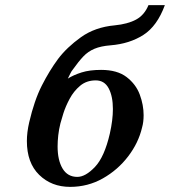

<svg xmlns="http://www.w3.org/2000/svg" viewBox="-20 -718 664 750"><path d="M94 -240Q114 -326 143.5 -384Q173 -442 207 -488Q241 -533 296 -572.5Q351 -612 428 -619Q479 -624 511.5 -641.5Q544 -659 560 -698H624Q594 -616 540 -581.5Q486 -547 412 -541Q374 -538 349 -527.5Q324 -517 305.5 -497.5Q287 -478 265 -447Q259 -440 254.5 -430.5Q250 -421 245 -411Q267 -425 298.5 -435Q330 -445 375 -445Q438 -445 474.5 -417Q511 -389 526 -348.5Q541 -308 541 -268Q541 -241 535 -220Q521 -160 480.5 -107Q440 -54 381.5 -21Q323 12 254 12Q181 12 133 -35Q85 -82 85 -167Q85 -201 94 -240ZM354 -404Q318 -404 293 -383Q268 -362 252 -332Q236 -302 227.5 -275Q219 -248 216 -236Q210 -212 207.5 -189Q205 -166 205 -146Q205 -92 224.5 -59.5Q244 -27 282 -27Q314 -27 351 -66Q388 -105 409 -196Q421 -249 421 -292Q421 -342 404.5 -373Q388 -404 354 -404Z"/></svg>

Font: Libertinus Serif Semibold Italic
Style: Regular
Weight: 600
Italic angle: -11.5°
Designer: Philipp H. Poll, Khaled Hosny
Foundry: Caleb Maclennan
Version: Version 7.051;RELEASE